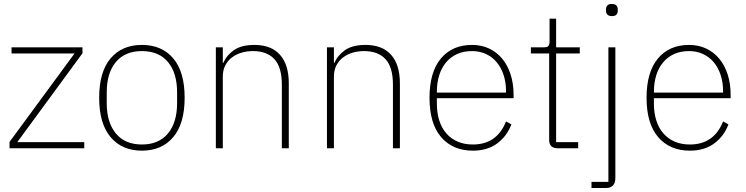

<svg xmlns="http://www.w3.org/2000/svg" viewBox="-20 -746 3753 966"><path d="M28 0V-32L355 -477H38V-508H395V-478L67 -31H404V0Z M694 12Q594 12 536.5 -56Q479 -124 479 -254Q479 -385 536.5 -452.5Q594 -520 694 -520Q794 -520 851.5 -452.5Q909 -385 909 -254Q909 -124 851.5 -56Q794 12 694 12ZM694 -19Q779 -19 825 -74.5Q871 -130 871 -227V-281Q871 -379 825 -434Q779 -489 694 -489Q609 -489 563 -434Q517 -379 517 -281V-227Q517 -130 563 -74.5Q609 -19 694 -19Z M1066 0V-508H1101V-430H1104Q1119 -467 1156.5 -493.5Q1194 -520 1260 -520Q1344 -520 1388.5 -470.5Q1433 -421 1433 -326V0H1398V-320Q1398 -408 1360.5 -448.5Q1323 -489 1252 -489Q1223 -489 1195.5 -481Q1168 -473 1147 -457Q1126 -441 1113.5 -417Q1101 -393 1101 -361V0Z M1625 0V-508H1660V-430H1663Q1678 -467 1715.5 -493.5Q1753 -520 1819 -520Q1903 -520 1947.5 -470.5Q1992 -421 1992 -326V0H1957V-320Q1957 -408 1919.5 -448.5Q1882 -489 1811 -489Q1782 -489 1754.5 -481Q1727 -473 1706 -457Q1685 -441 1672.5 -417Q1660 -393 1660 -361V0Z M2359 12Q2258 12 2199.5 -56Q2141 -124 2141 -254Q2141 -383 2198 -451.5Q2255 -520 2355 -520Q2402 -520 2440.5 -502Q2479 -484 2506.5 -451Q2534 -418 2549 -371.5Q2564 -325 2564 -268V-252H2178V-225Q2178 -178 2190 -140Q2202 -102 2225.5 -75Q2249 -48 2282.5 -33.5Q2316 -19 2359 -19Q2480 -19 2526 -135L2553 -120Q2530 -60 2481 -24Q2432 12 2359 12ZM2355 -489Q2313 -489 2280.5 -474.5Q2248 -460 2225 -433Q2202 -406 2190 -368Q2178 -330 2178 -284V-280H2526V-286Q2526 -332 2513.5 -369.5Q2501 -407 2478.5 -433.5Q2456 -460 2424.5 -474.5Q2393 -489 2355 -489Z M2786 0Q2743 0 2743 -42V-477H2651V-508H2717Q2734 -508 2739.5 -515Q2745 -522 2745 -539V-652H2778V-508H2897V-477H2778V-31H2889V0Z M3041 -508H3076V149Q3076 200 3028 200H2956V169H3041ZM3059 -665Q3043 -665 3036 -672.5Q3029 -680 3029 -691V-700Q3029 -711 3035.5 -718.5Q3042 -726 3058 -726Q3074 -726 3081 -718.5Q3088 -711 3088 -700V-691Q3088 -680 3081.5 -672.5Q3075 -665 3059 -665Z M3451 12Q3350 12 3291.5 -56Q3233 -124 3233 -254Q3233 -383 3290 -451.5Q3347 -520 3447 -520Q3494 -520 3532.5 -502Q3571 -484 3598.5 -451Q3626 -418 3641 -371.5Q3656 -325 3656 -268V-252H3270V-225Q3270 -178 3282 -140Q3294 -102 3317.5 -75Q3341 -48 3374.5 -33.5Q3408 -19 3451 -19Q3572 -19 3618 -135L3645 -120Q3622 -60 3573 -24Q3524 12 3451 12ZM3447 -489Q3405 -489 3372.5 -474.5Q3340 -460 3317 -433Q3294 -406 3282 -368Q3270 -330 3270 -284V-280H3618V-286Q3618 -332 3605.5 -369.5Q3593 -407 3570.5 -433.5Q3548 -460 3516.5 -474.5Q3485 -489 3447 -489Z"/></svg>

Font: IBM Plex Sans Devanagari ExtraLight
Style: Regular
Weight: 200
Designer: Mike Abbink, Paul van der Laan, Pieter van Rosmalen, Erin McLaughlin
Foundry: Bold Monday
Version: Version 1.1